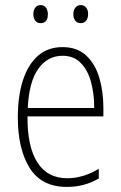

<svg xmlns="http://www.w3.org/2000/svg" viewBox="-20 -724 475 754"><path d="M226 -539Q283 -539 318.5 -506Q354 -473 370 -418.5Q386 -364 386 -300V-267H88Q87 -149 126.5 -86.5Q166 -24 244 -24Q306 -24 368 -61V-23Q340 -7 309.5 1.5Q279 10 242 10Q143 10 96.5 -64.5Q50 -139 50 -263Q50 -345 69.5 -407Q89 -469 128 -504Q167 -539 226 -539ZM226 -505Q167 -505 130.5 -454Q94 -403 89 -300H350Q350 -357 337 -403.5Q324 -450 296.5 -477.5Q269 -505 226 -505ZM111 -668Q111 -684 118.5 -694Q126 -704 139 -704Q153 -704 160.5 -694Q168 -684 168 -668Q168 -633 139 -633Q126 -633 118.5 -643Q111 -653 111 -668ZM268 -669Q268 -684 276 -694Q284 -704 297 -704Q310 -704 318 -694.5Q326 -685 326 -669Q326 -653 318.5 -643Q311 -633 297 -633Q283 -633 275.5 -643Q268 -653 268 -669Z"/></svg>

Font: Noto Sans Kannada Condensed ExtraLight
Style: Regular
Weight: 200
Width: 3
Designer: Jelle Bosma - Monotype Design Team
Foundry: Monotype Imaging Inc.
Version: Version 2.005; ttfautohint (v1.8.4.7-5d5b)